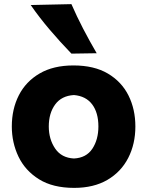

<svg xmlns="http://www.w3.org/2000/svg" viewBox="-20 -893 710 928"><path d="M338.4 15.1Q235.4 15.1 168.5 -26.6Q101.6 -68.4 69.3 -136Q37.1 -203.6 37.1 -281.7Q37.1 -365.7 71 -432.4Q105 -499 171.4 -537.8Q237.8 -576.7 335 -576.7Q435.1 -576.7 501.5 -537.4Q567.9 -498 601.1 -431.4Q634.3 -364.7 634.3 -281.7Q634.3 -197.3 599.9 -129.9Q565.4 -62.5 499.3 -23.7Q433.1 15.1 338.4 15.1ZM337.4 -127Q397 -129.9 426.3 -174.1Q455.6 -218.3 455.6 -281.7Q455.6 -348.6 425.3 -388.7Q395 -428.7 337.4 -433.6Q277.8 -430.2 246.8 -388.2Q215.8 -346.2 215.8 -281.7Q215.8 -220.2 246.6 -175Q277.3 -129.9 337.4 -127ZM325.2 -633.8Q270.5 -690.4 220.5 -749.3Q170.4 -808.1 128.4 -868.7L325.2 -873Q351.1 -813.5 381.8 -754.4Q412.6 -695.3 447.3 -635.7Z"/></svg>

Font: Pinar-DS1-FD Bold
Style: Regular
Weight: 700
Designer: Amin Abedi
Version: Version 2.000